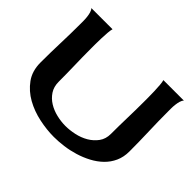

<svg xmlns="http://www.w3.org/2000/svg" viewBox="-157 -945 1176 1176"><g transform="rotate(45 431.0 -357.5)"><path d="M428.7 -94.7Q464.8 -94.7 505.9 -103.5Q546.9 -112.3 581.1 -132.3Q615.2 -152.3 637.7 -183.1Q660.2 -213.9 660.2 -257.8Q660.2 -328.1 662.1 -397.9Q664.1 -467.8 664.1 -538.1Q664.1 -550.8 664.1 -576.7Q664.1 -602.5 663.1 -629.9Q662.1 -657.2 660.2 -681.6Q658.2 -706.1 654.3 -717.8H832Q823.2 -709 818.8 -693.8Q814.5 -678.7 812.5 -661.6Q810.5 -644.5 810.5 -628.4Q810.5 -612.3 810.5 -600.6Q810.5 -514.6 813.5 -431.2Q816.4 -347.7 816.4 -261.7Q816.4 -212.9 798.8 -174.3Q781.2 -135.7 751 -106.4Q720.7 -77.1 681.2 -56.2Q641.6 -35.2 598.1 -22Q554.7 -8.8 510.3 -2.9Q465.8 2.9 425.8 2.9Q364.3 2.9 297.4 -11.2Q230.5 -25.4 174.8 -56.6Q119.1 -87.9 82.5 -138.2Q45.9 -188.5 45.9 -261.7Q45.9 -347.7 48.8 -431.2Q51.8 -514.6 51.8 -599.6Q51.8 -611.3 51.8 -627.9Q51.8 -644.5 49.8 -661.6Q47.9 -678.7 43.5 -693.8Q39.1 -709 30.3 -717.8H213.9Q210 -706.1 208 -681.6Q206.1 -657.2 205.1 -629.9Q204.1 -602.5 204.1 -576.7Q204.1 -550.8 204.1 -538.1Q204.1 -467.8 206.1 -397.9Q208 -328.1 208 -257.8Q208 -213.9 228.5 -183.1Q249 -152.3 280.8 -132.8Q312.5 -113.3 351.6 -104Q390.6 -94.7 428.7 -94.7Z"/></g></svg>

Font: Cherry Cream Soda
Style: Regular
Weight: 400
Designer: Font Diner, Inc
Foundry: Font Diner, Inc
Version: Version 1.001